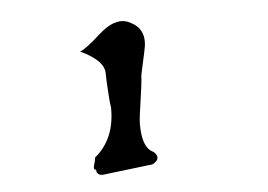

<svg xmlns="http://www.w3.org/2000/svg" viewBox="-35 -776 569 408"><g transform="rotate(-5 250.0 -572.0)"><path d="M269 -423 169 -411Q158 -411 156 -420V-423Q149 -423 153 -435Q156 -444 156 -449Q200 -485 199 -552Q197 -563 196 -583Q195 -597 194.5 -608Q194 -619 194 -626Q194 -649 156 -670Q152 -672 144 -676Q157 -681 188 -709Q223 -741 251 -730L257 -727Q291 -710 280 -665Q275 -641 272 -628Q269 -615 269 -613Q269 -607 266.5 -587.5Q264 -568 259 -534Q258 -527 257.5 -521.5Q257 -516 257 -511Q257 -468 274 -454Q280 -450 282 -449Q295 -436 280 -426Q276 -423 269 -423Z"/></g></svg>

Font: New Tegomin
Style: Regular
Weight: 400
Designer: Kyosuke Nagai
Version: Version 1.000